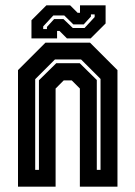

<svg xmlns="http://www.w3.org/2000/svg" viewBox="-20 -700 508 720"><path d="M47.5 0V-437L150.5 -540H317.5L420.5 -437V0H279.5V-368L249 -398.5H219L188.5 -368V0ZM112 -63H126V-399L191 -463H279L343 -400V-63H357V-404L284 -477H186L112 -403ZM98 -556V-624L154 -680H243L271 -652H280V-680H376V-612L320 -556H231L203 -584H194V-556ZM142 -591H156V-599L183 -628.5H218L253 -595H297L335 -636V-646H321V-638L294 -608.5H255L221 -642H180L142 -601Z"/></svg>

Font: Tourney Condensed Regular
Style: Bold
Weight: 700
Width: 3
Designer: Tyler Finck
Foundry: Etcetera Type Co
Version: Version 1.010; ttfautohint (v1.8.3)